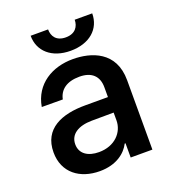

<svg xmlns="http://www.w3.org/2000/svg" viewBox="-135 -833 843 945"><g transform="rotate(-20 286.0 -360.5)"><path d="M226.6 11.4C314.6 11.4 365.4 -31.6 387.1 -74.6H391.3V0H505V-363.6C505 -515.3 383.9 -552.6 288.4 -552.6C181.8 -552.6 84.9 -498.2 65 -383.2L175.1 -382.8C184.7 -430.8 222.7 -460.2 289.8 -460.2C353.7 -460.2 387.8 -427.2 387.8 -369.7V-317.8H269.5C146 -318.2 43 -277 43 -153.4C43 -46.5 122.5 11.4 226.6 11.4ZM133.5 -731.5C133.2 -650.2 195.7 -594.5 294 -594.5C393.5 -594.5 456 -650.2 456 -731.5H364.3C364 -696.4 344.1 -664.8 294 -664.8C243.6 -664.8 224.8 -696.7 224.8 -731.5ZM157 -154.1C157 -207 203.1 -235.1 273.1 -235.8L388.1 -236.5V-196C388.1 -133.5 337.7 -78.1 254.6 -78.1C197.8 -78.1 157 -104 157 -154.1Z"/></g></svg>

Font: Magic Ui Pro Semi Bold
Style: Regular
Weight: 600
Designer: Stefan Endress, Andreas Faust
Version: Version 1.000;FEAKit 1.0